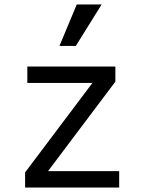

<svg xmlns="http://www.w3.org/2000/svg" viewBox="-20 -837 640 857"><path d="M92 0H512V-73.2H194.4L495 -472.6V-540H102V-466.8H392.6L92 -67.4ZM433.6 -817H322.6L245.4 -632H318.4Z"/></svg>

Font: CommitMonoV142 ExtLt
Style: Regular
Weight: 200
Monospace: yes
Designer: Eigil Nikolajsen
Foundry: Eigil Nikolajsen
Version: Version 1.142